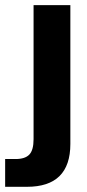

<svg xmlns="http://www.w3.org/2000/svg" viewBox="-74 -552 336 739"><path d="M-54.2 167V60.1H-14.2Q22.5 60.1 38.8 43Q55.2 25.9 55.2 -16.1V-532.2H196.8V2Q196.8 167 29.8 167Z"/></svg>

Font: Lumene Sans Expanded
Style: Bold
Weight: 600
Width: 7
Designer: Deni Anggara
Version: Version 1.003;Glyphs 3.1.2 (3151)